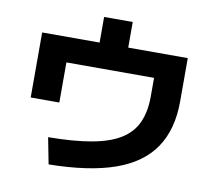

<svg xmlns="http://www.w3.org/2000/svg" viewBox="-91 -917 1181 1070"><g transform="rotate(10 500.0 -382.5)"><path d="M222 -100Q366 -101 466.5 -119Q567 -137 628.5 -175Q690 -213 718 -274.5Q746 -336 746 -424V-528H250V-301H88V-669H413V-814H575V-669H912V-424Q912 -265 841.5 -161Q771 -57 625 -5.5Q479 46 251 49Z"/></g></svg>

Font: M PLUS 1 ExtraBold
Style: Regular
Weight: 800
Designer: Coji Morishita
Foundry: UNDERFOREST DESIGN
Version: Version 1.001